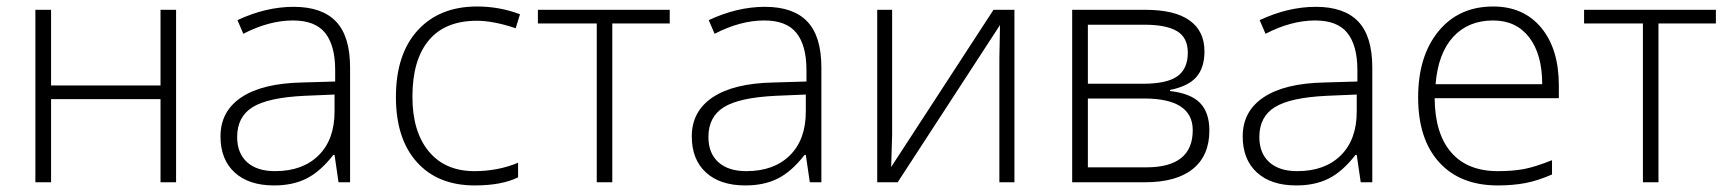

<svg xmlns="http://www.w3.org/2000/svg" viewBox="-20 -561 5322 591"><path d="M137.2 -530.8V-297.9H474.1V-530.8H522V0H474.1V-255.9H137.2V0H88.9V-530.8Z M1022 0 1009.8 -84H1005.9Q965.8 -32.7 923.6 -11.5Q881.3 9.8 823.7 9.8Q745.6 9.8 702.1 -30.3Q658.7 -70.3 658.7 -141.1Q658.7 -218.8 723.4 -261.7Q788.1 -304.7 910.6 -307.1L1011.7 -310.1V-345.2Q1011.7 -420.9 981 -459.5Q950.2 -498 881.8 -498Q808.1 -498 729 -457L710.9 -499Q798.3 -540 883.8 -540Q971.2 -540 1014.4 -494.6Q1057.6 -449.2 1057.6 -353V0ZM826.7 -34.2Q911.6 -34.2 960.7 -82.8Q1009.8 -131.3 1009.8 -217.8V-270L917 -266.1Q805.2 -260.7 757.6 -231.2Q710 -201.7 710 -139.2Q710 -89.4 740.5 -61.8Q771 -34.2 826.7 -34.2Z M1441.4 9.8Q1327.6 9.8 1263.2 -62Q1198.7 -133.8 1198.7 -262.2Q1198.7 -394 1265.6 -467.5Q1332.5 -541 1448.7 -541Q1517.6 -541 1580.6 -517.1L1567.4 -474.1Q1498.5 -497.1 1447.8 -497.1Q1350.1 -497.1 1299.8 -436.8Q1249.5 -376.5 1249.5 -263.2Q1249.5 -155.8 1299.8 -95Q1350.1 -34.2 1440.4 -34.2Q1512.7 -34.2 1574.7 -60.1V-15.1Q1523.9 9.8 1441.4 9.8Z M2041.5 -488.8H1864.7V0H1816.9V-488.8H1635.7V-530.8H2041.5Z M2472.7 0 2460.4 -84H2456.5Q2416.5 -32.7 2374.3 -11.5Q2332 9.8 2274.4 9.8Q2196.3 9.8 2152.8 -30.3Q2109.4 -70.3 2109.4 -141.1Q2109.4 -218.8 2174.1 -261.7Q2238.8 -304.7 2361.3 -307.1L2462.4 -310.1V-345.2Q2462.4 -420.9 2431.6 -459.5Q2400.9 -498 2332.5 -498Q2258.8 -498 2179.7 -457L2161.6 -499Q2249 -540 2334.5 -540Q2421.9 -540 2465.1 -494.6Q2508.3 -449.2 2508.3 -353V0ZM2277.3 -34.2Q2362.3 -34.2 2411.4 -82.8Q2460.4 -131.3 2460.4 -217.8V-270L2367.7 -266.1Q2255.9 -260.7 2208.3 -231.2Q2160.6 -201.7 2160.6 -139.2Q2160.6 -89.4 2191.2 -61.8Q2221.7 -34.2 2277.3 -34.2Z M2726.1 -530.8V-147L2723.1 -46.9L3038.1 -530.8H3102.5V0H3056.2V-381.3L3058.1 -483.9L2743.2 0H2680.2V-530.8Z M3687.5 -402.8Q3687.5 -352.5 3662.6 -324Q3637.7 -295.4 3581.5 -284.2V-280.8Q3645.5 -273.4 3674.1 -243.9Q3702.6 -214.4 3702.6 -159.2Q3702.6 -82.5 3652.1 -41.3Q3601.6 0 3504.4 0H3280.3V-530.8H3505.4Q3596.2 -530.8 3641.8 -498Q3687.5 -465.3 3687.5 -402.8ZM3651.4 -160.2Q3651.4 -257.8 3501.5 -257.8H3328.6V-45.9H3508.3Q3651.4 -45.9 3651.4 -160.2ZM3636.2 -398.9Q3636.2 -445.3 3603 -465.1Q3569.8 -484.9 3503.4 -484.9H3328.6V-303.2H3497.6Q3571.8 -303.2 3604 -326.2Q3636.2 -349.1 3636.2 -398.9Z M4168.5 0 4156.2 -84H4152.3Q4112.3 -32.7 4070.1 -11.5Q4027.8 9.8 3970.2 9.8Q3892.1 9.8 3848.6 -30.3Q3805.2 -70.3 3805.2 -141.1Q3805.2 -218.8 3869.9 -261.7Q3934.6 -304.7 4057.1 -307.1L4158.2 -310.1V-345.2Q4158.2 -420.9 4127.4 -459.5Q4096.7 -498 4028.3 -498Q3954.6 -498 3875.5 -457L3857.4 -499Q3944.8 -540 4030.3 -540Q4117.7 -540 4160.9 -494.6Q4204.1 -449.2 4204.1 -353V0ZM3973.1 -34.2Q4058.1 -34.2 4107.2 -82.8Q4156.2 -131.3 4156.2 -217.8V-270L4063.5 -266.1Q3951.7 -260.7 3904.1 -231.2Q3856.4 -201.7 3856.4 -139.2Q3856.4 -89.4 3887 -61.8Q3917.5 -34.2 3973.1 -34.2Z M4590.3 9.8Q4474.6 9.8 4409.9 -61.5Q4345.2 -132.8 4345.2 -261.2Q4345.2 -388.2 4407.7 -464.6Q4470.2 -541 4576.2 -541Q4669.9 -541 4724.1 -475.6Q4778.3 -410.2 4778.3 -297.9V-258.8H4396Q4397 -149.4 4447 -91.8Q4497.1 -34.2 4590.3 -34.2Q4635.7 -34.2 4670.2 -40.5Q4704.6 -46.9 4757.3 -67.9V-23.9Q4712.4 -4.4 4674.3 2.7Q4636.2 9.8 4590.3 9.8ZM4576.2 -498Q4499.5 -498 4453.1 -447.5Q4406.7 -397 4398.9 -301.8H4727.1Q4727.1 -394 4687 -446Q4647 -498 4576.2 -498Z M5261.7 -488.8H5085V0H5037.1V-488.8H4856V-530.8H5261.7Z"/></svg>

Font: JBL Sans
Style: Light
Weight: 300
Version: Version 1.10